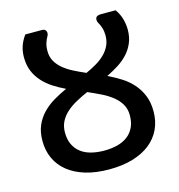

<svg xmlns="http://www.w3.org/2000/svg" viewBox="-108 -815 859 919"><g transform="rotate(-15 322.0 -356.0)"><path d="M322 -85Q357 -85 386.5 -92.5Q416 -100 437.5 -116.2Q459 -132.5 471 -157.5Q483 -182.5 483 -217.5Q483 -248.5 469.2 -272Q455.5 -295.5 432.2 -314Q409 -332.5 378.5 -347.5Q348 -362.5 314.5 -377Q283.5 -363.5 255.8 -348.2Q228 -333 207 -314.2Q186 -295.5 173.8 -271.8Q161.5 -248 161.5 -217.5Q161.5 -182.5 173.5 -157.5Q185.5 -132.5 206.8 -116.2Q228 -100 257.5 -92.5Q287 -85 322 -85ZM547 -720Q564.5 -696 572 -668.8Q579.5 -641.5 579.5 -616Q579.5 -579 567.2 -550.2Q555 -521.5 534.2 -499Q513.5 -476.5 486 -459Q458.5 -441.5 427.5 -426.5Q461 -410.5 492 -391Q523 -371.5 546.2 -345.2Q569.5 -319 583.5 -285Q597.5 -251 597.5 -206Q597.5 -157.5 579 -118Q560.5 -78.5 525.2 -50.5Q490 -22.5 438.8 -7.2Q387.5 8 322 8Q256.5 8 205.5 -7.2Q154.5 -22.5 119.2 -50.5Q84 -78.5 65.5 -118Q47 -157.5 47 -206Q47 -250 61.2 -282.8Q75.5 -315.5 99.5 -340.2Q123.5 -365 155 -383.8Q186.5 -402.5 221 -418Q189.5 -433 161.2 -451.2Q133 -469.5 111.5 -493.2Q90 -517 77.5 -547Q65 -577 65 -616Q65 -643 72.5 -667.5Q80 -692 99.5 -720H183Q196.5 -720 201.8 -710Q207 -700 201 -686.5Q192.5 -672.5 187 -655.2Q181.5 -638 181.5 -616Q181.5 -587 193.8 -565.2Q206 -543.5 227 -526Q248 -508.5 276 -494.2Q304 -480 335 -466.5Q363 -479 387.5 -493.5Q412 -508 430.2 -526Q448.5 -544 459 -566.2Q469.5 -588.5 469.5 -617.5Q469.5 -637 464 -654.5Q458.5 -672 450 -685.5Q444 -700 449.2 -710Q454.5 -720 475 -720Z"/></g></svg>

Font: Lato 2
Style: Regular
Weight: 600
Designer: Lukasz Dziedzic with Adam Twardoch and Botio Nikoltchev
Foundry: tyPoland Lukasz Dziedzic
Version: Version 2.015; 2015-08-06; http://www.latofonts.com/